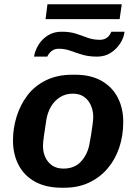

<svg xmlns="http://www.w3.org/2000/svg" viewBox="-20 -872 640 902"><path d="M271 10Q196 10 144.5 -18.5Q93 -47 67 -97.5Q41 -148 41 -212Q41 -269 58 -324Q75 -379 108.5 -423.5Q142 -468 195.5 -494.5Q249 -521 321 -521H333Q406 -521 456.5 -492.5Q507 -464 533 -414Q559 -364 559 -299Q559 -234 540 -178Q521 -122 485 -80Q449 -38 398 -14Q347 10 281 10ZM278 -80Q329 -80 359 -111.5Q389 -143 399 -189Q404 -213 408 -239Q412 -265 415 -287.5Q418 -310 418 -323Q418 -352 407 -377Q396 -402 375 -417Q354 -432 322 -432Q288 -432 262 -415.5Q236 -399 220 -372Q204 -345 198 -311Q192 -271 187 -238Q182 -205 182 -186Q182 -156 193.5 -132Q205 -108 226 -94Q247 -80 278 -80ZM194 -782 203 -852H552L542 -782ZM140 -606Q144 -633 160 -660Q176 -687 204 -705Q232 -723 269 -723Q308 -723 336 -714Q364 -705 390.5 -695Q417 -685 449 -685Q469 -685 482.5 -695Q496 -705 503 -723H565Q562 -695 545 -668.5Q528 -642 500.5 -624Q473 -606 436 -606Q397 -606 367 -615Q337 -624 311 -633.5Q285 -643 256 -643Q237 -643 223.5 -633Q210 -623 202 -606Z"/></svg>

Font: Chivo Mono Medium SemiBold
Style: Italic
Weight: 600
Italic angle: -8.05°
Monospace: yes
Version: Version 1.008